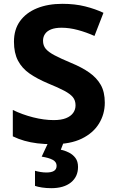

<svg xmlns="http://www.w3.org/2000/svg" viewBox="-20 -744 606 1004"><path d="M528 -207Q528 -147 497.5 -97.5Q467 -48 407.5 -19Q348 10 257 10Q212 10 175.5 5.5Q139 1 107.5 -8Q76 -17 47 -31V-169Q96 -145 153 -130.5Q210 -116 261 -116Q300 -116 325 -126Q350 -136 362.5 -153.5Q375 -171 375 -193Q375 -219 361 -236Q347 -253 316 -269.5Q285 -286 231 -308Q174 -332 134.5 -359.5Q95 -387 74 -427Q53 -467 53 -526Q53 -590 85 -634Q117 -678 174 -701Q231 -724 306 -724Q372 -724 425.5 -710.5Q479 -697 521 -677L474 -556Q432 -575 387.5 -587Q343 -599 302 -599Q269 -599 247.5 -590.5Q226 -582 215.5 -566.5Q205 -551 205 -531Q205 -506 219 -489Q233 -472 265 -455Q297 -438 352 -415Q408 -392 447 -364.5Q486 -337 507 -300Q528 -263 528 -207ZM388 129Q388 180 351 210Q314 240 248 240Q222 240 199.5 236.5Q177 233 163 228V149Q177 153 192.5 155.5Q208 158 223 158Q249 158 262.5 149.5Q276 141 276 123Q276 103 256 92Q236 81 198 75L233 0H313L298 39Q319 43 340 53.5Q361 64 374.5 82Q388 100 388 129Z"/></svg>

Font: Noto Sans Cherokee
Style: Regular
Weight: 400
Designer: Monotype Design Team
Foundry: Monotype Imaging Inc.
Version: Version 2.001